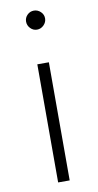

<svg xmlns="http://www.w3.org/2000/svg" viewBox="-83 -556 401 786"><g transform="rotate(-10 117.5 -163.0)"><path d="M117 -518Q133 -518 145 -506.5Q157 -495 157 -479Q157 -463 145 -451Q133 -439 117 -439Q101 -439 89.5 -451Q78 -463 78 -479Q78 -495 89.5 -506.5Q101 -518 117 -518ZM93 192V-299H141V192Z"/></g></svg>

Font: MuseoModerno ExtraLight
Style: Regular
Weight: 200
Designer: Pablo Cosgaya, Héctor Gatti, Marcela Romero, and the Authors of The MuseoModerno Project.
Foundry: Omnibus-Type Team
Version: Version 1.001